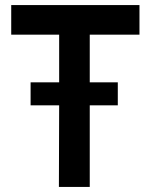

<svg xmlns="http://www.w3.org/2000/svg" viewBox="-20 -733 591 753"><path d="M100 -320V-410H212V-597H24V-713H527V-597H332V-410H442V-320H332V0H211L212 -320Z"/></svg>

Font: Foldit Thin Medium
Style: Regular
Weight: 500
Version: Version 1.003